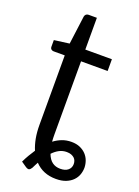

<svg xmlns="http://www.w3.org/2000/svg" viewBox="-160 -739 718 991"><g transform="rotate(20 199.0 -243.5)"><path d="M281.5 126Q309.5 126 324.5 113Q339.5 100 339.5 79.5Q339.5 70.5 336.5 62Q333.5 53.5 326.8 47.2Q320 41 309.8 37Q299.5 33 285 33Q262.5 33 243.8 43Q225 53 208.5 70.5Q219.5 99.5 237.8 112.8Q256 126 281.5 126ZM193.5 -32Q193.5 -10 195 9Q216.5 -7 239.8 -15.8Q263 -24.5 290 -24.5Q317 -24.5 337 -15.8Q357 -7 370.5 7.2Q384 21.5 390.8 39.8Q397.5 58 398 77.5Q398 97 391.5 115.8Q385 134.5 370.5 149.5Q356 164.5 333.2 173.8Q310.5 183 278.5 183Q207 183 163 136Q158.5 144.5 154 153Q149.5 161.5 145.5 170Q138.5 181.5 131.2 183.5Q124 185.5 111.5 177L84.5 158.5Q94.5 137.5 105.5 118.8Q116.5 100 128 83Q116.5 56 110.2 22.8Q104 -10.5 104 -50.5V-432H43Q35 -432 29.5 -436.8Q24 -441.5 24 -451.5V-487L107 -498L127.5 -654Q129 -661.5 134.2 -666.2Q139.5 -671 148 -671H193.5V-496.5H339.5V-432H193.5Z"/></g></svg>

Font: Lato
Style: Regular
Weight: 400
Designer: Lukasz Dziedzic with Adam Twardoch and Botio Nikoltchev
Foundry: tyPoland Lukasz Dziedzic
Version: Version 2.015; 2015-08-06; http://www.latofonts.com/